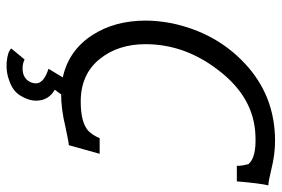

<svg xmlns="http://www.w3.org/2000/svg" viewBox="-155 -519 848 578"><g transform="rotate(90 269.0 -230.0)"><path d="M267 134Q253 156 223 166Q198 176 168 174Q135 171 126 160L159 120Q171 126 186 126Q219 126 229 98Q231 90 231 86Q231 62 187 48L213 5Q131 -13 85 -85Q42 -152 42 -245Q42 -281 50 -323Q78 -456 171 -543Q268 -634 404 -634Q445 -634 489 -623Q531 -613 538 -614Q532 -589 526 -519H479Q480 -532 474 -554Q454 -578 388 -575Q273 -571 191 -463Q113 -362 113 -244Q113 -162 157 -107Q203 -49 286 -49Q347 -49 373 -71Q386 -83 396 -106H443Q440 -96 417 -13Q413 -14 362 -3Q309 10 263 10V12L250 29Q283 48 283 85Q283 109 267 134Z"/></g></svg>

Font: GFS Neohellenic Rg
Style: Italic
Weight: 400
Italic angle: -12°
Designer: Takis Katsoulidis and George D. Matthiopoulos
Foundry: Takis Katsoulidis and George D. Matthiopoulos
Version: Version 1.0